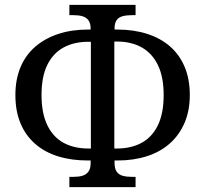

<svg xmlns="http://www.w3.org/2000/svg" viewBox="-20 -750 840 786"><path d="M264 16V-26H281Q302 -26 317.5 -30.5Q333 -35 342 -47.5Q351 -60 351 -81V-93H340Q272 -93 217.5 -110Q163 -127 124 -161Q85 -195 64 -245Q43 -295 43 -361Q43 -425 64 -475Q85 -525 124.5 -559Q164 -593 218.5 -611Q273 -629 340 -629H351V-634Q351 -655 342 -667Q333 -679 317.5 -683.5Q302 -688 280 -688H264V-730H535V-688H520Q498 -688 481.5 -683.5Q465 -679 457 -667Q449 -655 449 -634V-629H461Q527 -629 582 -611.5Q637 -594 676 -560Q715 -526 736 -476Q757 -426 757 -361Q757 -297 735.5 -247Q714 -197 675 -162.5Q636 -128 581.5 -110.5Q527 -93 461 -93H449V-82Q449 -60 457.5 -47.5Q466 -35 482 -30.5Q498 -26 519 -26H535V16ZM342 -142H352V-579H342Q283 -579 240 -555.5Q197 -532 173.5 -484Q150 -436 150 -361Q150 -287 173.5 -238Q197 -189 240 -165.5Q283 -142 342 -142ZM448 -142H458Q517 -142 560 -165.5Q603 -189 626.5 -237.5Q650 -286 650 -361Q650 -435 626.5 -483.5Q603 -532 560 -556Q517 -580 458 -580H448Z"/></svg>

Font: Noto Serif SemiCondensed
Style: Regular
Weight: 400
Width: 4
Designer: Monotype Design Team
Foundry: Monotype Imaging Inc.
Version: Version 2.013